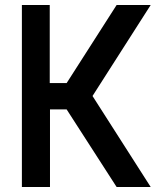

<svg xmlns="http://www.w3.org/2000/svg" viewBox="-20 -752 655 772"><path d="M68 0H181V-312H248L449 0H586L352 -366L586 -732H449L248 -418H180V-732H68Z"/></svg>

Font: Exo
Style: Demi Bold
Weight: 600
Designer: Natanael Gama
Version: Version 1.00